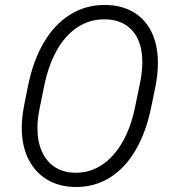

<svg xmlns="http://www.w3.org/2000/svg" viewBox="-20 -748 685 776"><path d="M67.9 -231.9Q67.9 -272.9 77.6 -322.8L93.8 -403.3Q114.3 -503.9 157.5 -576.9Q200.7 -649.9 263.4 -689Q326.2 -728 403.3 -728Q467.8 -728 516.4 -700.7Q564.9 -673.3 591.6 -620.4Q618.2 -567.4 618.2 -493.2Q618.2 -448.7 607.9 -396.5L591.3 -315.4Q570.8 -214.8 528.6 -142.1Q486.3 -69.3 425 -30.8Q363.8 7.8 287.6 7.8Q221.7 7.8 171.9 -21.2Q122.1 -50.3 95 -104.5Q67.9 -158.7 67.9 -231.9ZM525.9 -315.4 545.4 -409.7Q555.2 -457.5 555.2 -496.1Q555.2 -579.6 514.4 -624.8Q473.6 -669.9 401.9 -669.9Q341.8 -669.9 293 -637.7Q244.1 -605.5 210.2 -545.7Q176.3 -485.8 159.2 -403.3L140.1 -309.6Q131.3 -267.1 131.3 -230.5Q131.3 -175.3 149.9 -134.5Q168.5 -93.8 203.4 -71.8Q238.3 -49.8 286.1 -49.8Q344.7 -49.8 392.8 -82Q440.9 -114.3 475.1 -174.1Q509.3 -233.9 525.9 -315.4Z"/></svg>

Font: Reddit Sans Fudge Light Italic
Style: Regular
Weight: 300
Italic angle: -11.25°
Designer: Stephen Hutchings
Version: Version 1.013